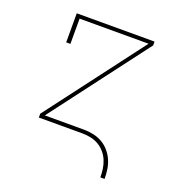

<svg xmlns="http://www.w3.org/2000/svg" viewBox="-125 -628 849 900"><g transform="rotate(20 300.0 -177.5)"><path d="M473 165Q473 144 470 123Q467 102 459 82.5Q451 63 437 46.5Q423 30 405 19.5Q387 9 366 4.5Q345 0 324 0H106V-19L471 -501H127V-375H106V-520H494V-501L129 -19H324Q348 -19 371.5 -14Q395 -9 415.5 2.5Q436 14 452 32.5Q468 51 477.5 72.5Q487 94 490.5 117.5Q494 141 494 165Z"/></g></svg>

Font: Iosevka HT Thin Extended
Style: Regular
Weight: 100
Width: 7
Monospace: yes
Designer: Belleve Invis
Foundry: Belleve Invis
Version: Version 32.3.0; ttfautohint (v1.8.4)